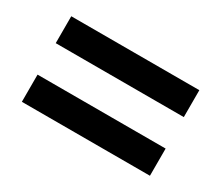

<svg xmlns="http://www.w3.org/2000/svg" viewBox="-68 -649 712 618"><g transform="rotate(30 288.0 -340.0)"><path d="M50 -399V-499H526V-399ZM50 -181V-282H526V-181Z"/></g></svg>

Font: Hind Semibold
Style: Regular
Weight: 600
Designer: Manushi Parikh, Satya Rajpurohit
Foundry: Indian Type Foundry
Version: Version 1.201;PS 1.0;hotconv 1.0.78;makeotf.lib2.5.61930; tt